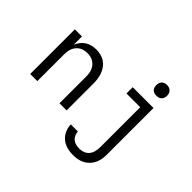

<svg xmlns="http://www.w3.org/2000/svg" viewBox="-191 -1046 1581 1581"><g transform="rotate(45 600.0 -255.0)"><path d="M88 0V-520H171V-424Q181 -448 197 -468.5Q213 -489 234 -502.5Q255 -516 280.5 -522Q306 -528 332 -528Q358 -528 384.5 -521.5Q411 -515 433 -500Q455 -485 471 -462.5Q487 -440 496 -415Q505 -390 508.5 -363.5Q512 -337 512 -310V0H429V-310Q429 -328 426.5 -346.5Q424 -365 417 -382Q410 -399 398 -413.5Q386 -428 370.5 -437.5Q355 -447 336.5 -451Q318 -455 300 -455Q282 -455 263.5 -451Q245 -447 229.5 -437.5Q214 -428 202 -413.5Q190 -399 183 -382Q176 -365 173.5 -346.5Q171 -328 171 -310V0ZM810 223Q786 223 762.5 219.5Q739 216 717 207Q695 198 676 182.5Q657 167 644.5 147Q632 127 625 104Q618 81 618 57H700Q701 77 709.5 96Q718 115 734 127.5Q750 140 770 144.5Q790 149 810 149Q834 149 857 140Q880 131 895 112Q910 93 916 68.5Q922 44 922 20V-447H762V-520H1004V20Q1004 47 1000 73.5Q996 100 984.5 124Q973 148 954.5 168Q936 188 912.5 200.5Q889 213 862.5 218Q836 223 810 223ZM949 -608Q936 -608 924 -611.5Q912 -615 903 -624Q894 -633 890.5 -645Q887 -657 887 -670Q887 -683 890.5 -695Q894 -707 903 -716Q912 -725 924 -729Q936 -733 949 -733Q962 -733 974 -729Q986 -725 995 -716Q1004 -707 1008 -695Q1012 -683 1012 -670Q1012 -657 1008 -645Q1004 -633 995 -624Q986 -615 974 -611.5Q962 -608 949 -608Z"/></g></svg>

Font: Zed Sans Extended
Style: Regular
Weight: 400
Width: 7
Designer: Belleve Invis
Foundry: Belleve Invis
Version: Version 1.0.0; ttfautohint (v1.8.4)